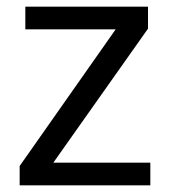

<svg xmlns="http://www.w3.org/2000/svg" viewBox="-20 -556 510 576"><path d="M431 0H39V-58L327 -468H56V-536H424V-470L140 -68H431Z"/></svg>

Font: lhindi25
Style: Book
Weight: 400
Designer: Jelle Bosma - Monotype Design Team
Foundry: Monotype Imaging Inc.
Version: Version 2.003